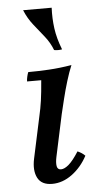

<svg xmlns="http://www.w3.org/2000/svg" viewBox="-52 -722 398 770"><g transform="rotate(-5 147.0 -337.0)"><path d="M127 15Q84 15 68.5 -15Q53 -45 63 -92L99 -260Q106 -290 110.5 -321.5Q115 -353 119 -403H62Q62 -411 64.5 -422Q67 -433 70 -440Q109 -440 153 -442.5Q197 -445 245 -453Q234 -427 223 -391Q212 -355 203.5 -320Q195 -285 189 -260L153 -92Q148 -69 150.5 -54.5Q153 -40 167 -40Q181 -40 198.5 -55Q216 -70 239 -106Q248 -102 255 -97.5Q262 -93 269 -86Q245 -41 207 -13Q169 15 127 15ZM71 -689H186Q184 -646 189.5 -605.5Q195 -565 213 -519Q197 -516 181 -519Q169 -550 148.5 -575.5Q128 -601 106.5 -628Q85 -655 71 -689Z"/></g></svg>

Font: Poltawski Nowy
Style: Italic
Weight: 400
Italic angle: -12°
Designer: Adam Pótawski, Mateusz Machalski, Borys Kosmynka, Ania Wieluska
Foundry: Capitalics.wtf
Version: Version 1.001;gftools[0.9.25]